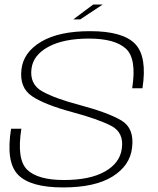

<svg xmlns="http://www.w3.org/2000/svg" viewBox="-20 -817 694 841"><path d="M301 -732H331.5L429.5 -797H388ZM256.5 4Q396 4 472.8 -43.8Q549.5 -91.5 558.5 -170Q569 -255 512.2 -289Q455.5 -323 331 -356.5Q222 -385 165.5 -416.5Q109 -448 118 -516.5Q125.5 -576 192 -612Q258.5 -648 370 -648Q482.5 -648 531 -604.2Q579.5 -560.5 559 -430.5H604Q625.5 -569 571.8 -624.8Q518 -680.5 374.5 -680.5Q238 -680.5 160.2 -634.2Q82.5 -588 74 -513Q64.5 -433 120.5 -395.5Q176.5 -358 298 -325.5Q407.5 -296 465.8 -266.5Q524 -237 513.5 -165.5Q505 -102.5 439.2 -65.5Q373.5 -28.5 260 -28.5Q146 -28.5 99.2 -73.5Q52.5 -118.5 73.5 -253H28.5Q5 -107.5 58.8 -51.8Q112.5 4 256.5 4Z"/></svg>

Font: Anybody SemiExpanded ExtraLight
Style: Italic
Weight: 250
Width: 6
Italic angle: -10°
Version: Version 1.113;gftools[0.9.25]